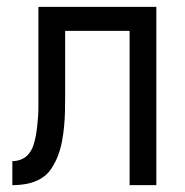

<svg xmlns="http://www.w3.org/2000/svg" viewBox="-20 -540 540 560"><path d="M358 0V-450H170V-257Q170 -236 169.5 -214.5Q169 -193 167 -171.5Q165 -150 161 -128.5Q157 -107 149.5 -87Q142 -67 130 -48.5Q118 -30 99 -19Q80 -8 59 -4Q38 0 16 0V-70Q30 -70 43 -75.5Q56 -81 64.5 -92Q73 -103 77.5 -116.5Q82 -130 84.5 -144Q87 -158 88.5 -172Q90 -186 91 -199.5Q92 -213 92 -227Q92 -241 92 -255V-520H436V0Z"/></svg>

Font: Moesevka
Style: Regular
Weight: 400
Monospace: yes
Designer: Belleve Invis
Foundry: Belleve Invis
Version: Version 32.5.0; ttfautohint (v1.8.4)